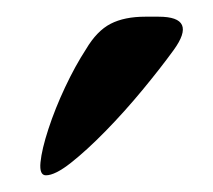

<svg xmlns="http://www.w3.org/2000/svg" viewBox="-20 -770 255 230"><path d="M35 -560Q27 -560 28.5 -575.5Q30 -591 38 -615.5Q46 -640 58 -665.5Q70 -691 83 -711Q96 -733 112.5 -741.5Q129 -750 154 -750H170Q217 -750 188 -710Q172 -688 150.5 -662Q129 -636 106.5 -613Q84 -590 65 -575Q46 -560 35 -560Z"/></svg>

Font: Red Rose SemiBold
Style: Regular
Weight: 600
Designer: Jaikishan Patel
Version: Version 2.000